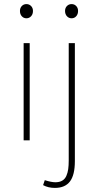

<svg xmlns="http://www.w3.org/2000/svg" viewBox="-20 -690 484 944"><path d="M96.2 0V-478H126V0ZM78.1 -636.2Q78.1 -650.9 87.2 -660.4Q96.2 -669.9 109.9 -669.9Q123.5 -669.9 132.8 -660.4Q142.1 -650.9 142.1 -636.2Q142.1 -620.1 132.8 -610.1Q123.5 -600.1 109.9 -600.1Q96.2 -600.1 87.2 -610.1Q78.1 -620.1 78.1 -636.2ZM250 233.9Q216.8 233.9 191.9 220.2L200.2 195.8Q232.4 206.1 252 206.1Q272.5 206.1 285.9 198.2Q299.3 190.4 306.2 174.8Q313 159.2 315.4 141.4Q317.9 123.5 317.9 98.1V-478H348.1V102.1Q348.1 170.4 324 202.1Q299.8 233.9 250 233.9ZM299.8 -636.2Q299.8 -650.9 309.1 -660.4Q318.4 -669.9 332 -669.9Q345.7 -669.9 354.7 -660.4Q363.8 -650.9 363.8 -636.2Q363.8 -620.1 354.7 -610.1Q345.7 -600.1 332 -600.1Q318.4 -600.1 309.1 -610.1Q299.8 -620.1 299.8 -636.2Z"/></svg>

Font: Source Sans 3 ExtraLight
Style: Regular
Weight: 200
Designer: Paul D. Hunt
Foundry: Adobe
Version: Version 3.052;hotconv 1.1.0;makeotfexe 2.6.0